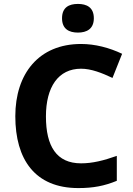

<svg xmlns="http://www.w3.org/2000/svg" viewBox="-20 -1041 677 978"><path d="M377 -1021C332 -1021 296 -1004 296 -948C296 -893 332 -875 377 -875C421 -875 458 -893 458 -948C458 -1004 421 -1021 377 -1021ZM393 -691C445 -691 500 -669 553 -644L602 -767C537 -798 464 -817 393 -817C177 -817 58 -665 58 -449C58 -229 158 -83 379 -83C455 -83 512 -94 575 -120V-247C507 -223 451 -209 393 -209C268 -209 214 -296 214 -448C214 -598 277 -691 393 -691Z"/></svg>

Font: Noto Sans Telugu UI
Style: Bold
Weight: 700
Designer: Jelle Bosma - Monotype Design Team
Foundry: Monotype Imaging Inc.
Version: Version 2.005